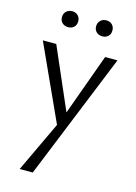

<svg xmlns="http://www.w3.org/2000/svg" viewBox="-132 -677 734 1036"><g transform="rotate(15 234.5 -159.0)"><path d="M229 31 26 -414H101L260 -48ZM374 -414H443L158 289H85L233 -25ZM139 -518Q119 -518 106 -530Q93 -542 93 -562Q93 -582 106 -594.5Q119 -607 139 -607Q159 -607 171.5 -594.5Q184 -582 184 -562Q184 -542 171.5 -530Q159 -518 139 -518ZM330 -518Q310 -518 297 -530Q284 -542 284 -562Q284 -582 297 -594.5Q310 -607 330 -607Q350 -607 362.5 -594.5Q375 -582 375 -562Q375 -542 362.5 -530Q350 -518 330 -518Z"/></g></svg>

Font: Ysabeau Office
Style: Regular
Weight: 400
Designer: Christian Thalmann (Catharsis Fonts)
Version: Version 2.001;gftools[0.9.30]; featfreeze: tnum,lnum,ss02